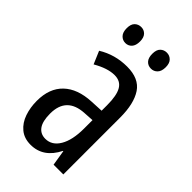

<svg xmlns="http://www.w3.org/2000/svg" viewBox="-225 -853 865 865"><g transform="rotate(45 208.0 -420.0)"><path d="M213 -613Q289 -613 321 -565Q353 -517 353 -428V-66H291L279 -140H277Q235 -56 154 -56Q113 -56 86 -78.5Q59 -101 46.5 -137.5Q34 -174 34 -216Q34 -296 80 -340Q126 -384 211 -388L272 -391V-426Q272 -488 255 -517Q238 -546 200 -546Q156 -546 99 -513L73 -574Q136 -613 213 -613ZM225 -329Q117 -323 117 -218Q117 -169 134 -145.5Q151 -122 182 -122Q224 -122 248.5 -163.5Q273 -205 273 -278V-332ZM89 -734Q89 -760 101.5 -772Q114 -784 132 -784Q150 -784 162 -771.5Q174 -759 174 -734Q174 -708 162 -695Q150 -682 132 -682Q114 -682 101.5 -695Q89 -708 89 -734ZM252 -734Q252 -760 264.5 -772Q277 -784 295 -784Q313 -784 325.5 -771.5Q338 -759 338 -734Q338 -708 325.5 -695Q313 -682 295 -682Q276 -682 264 -695Q252 -708 252 -734Z"/></g></svg>

Font: Noto Sans Malayalam UI ExtraCondensed
Style: Regular
Weight: 400
Width: 2
Designer: Jelle Bosma - Monotype Design Team
Foundry: Monotype Imaging Inc.
Version: Version 2.104; ttfautohint (v1.8.4.7-5d5b)